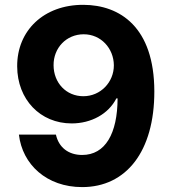

<svg xmlns="http://www.w3.org/2000/svg" viewBox="-20 -757 700 787"><path d="M322.1 -737.2C159.4 -737.9 49.7 -631.4 50.4 -485.1C50.8 -349.4 144.9 -251.1 273.8 -251.1C353.7 -251.1 424.7 -289.8 457 -353.7H462C461.6 -209.5 411.6 -121.8 316.8 -121.8C261 -121.8 220.9 -152.3 209.2 -205.3H57.5C71.7 -82.7 171.2 9.9 316.8 9.9C496.8 9.9 612.9 -135.7 612.6 -382.5C612.2 -646 471.6 -736.5 322.1 -737.2ZM323.2 -616.5C393.8 -616.5 446 -558.9 446.7 -489.7C447.1 -420.1 392 -362.6 321.7 -362.6C250.7 -362.6 199.9 -418 199.6 -489.3C198.9 -560.4 251.8 -616.5 323.2 -616.5Z"/></svg>

Font: Karasuma Gothic
Style: Bold
Weight: 700
Designer: Rasmus Andersson / Ryoko Nishizuka
Foundry: Genbu
Version: Version 1.00